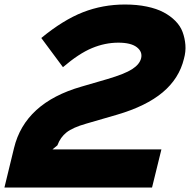

<svg xmlns="http://www.w3.org/2000/svg" viewBox="-34 -840 851 860"><path d="M790 -577.1Q768.6 -488.3 694.6 -426.3Q620.6 -364.3 490.2 -326.2L352.1 -286.1Q292 -269 264.2 -247.1Q236.3 -225.1 223.1 -189L201.2 -170.9H689L647 0H-14.2Q6.8 -87.9 28.8 -176.8Q77.6 -379.4 331.1 -452.1L446.8 -485.8Q524.9 -508.8 558.1 -530.3Q591.3 -551.8 598.1 -579.1Q605 -608.4 578.6 -628.7Q552.2 -648.9 496.1 -648.9Q436.5 -648.9 377.9 -624.5Q319.3 -600.1 248 -539.1L150.9 -669.9Q249 -750.5 337.6 -785.2Q426.3 -819.8 525.9 -819.8Q579.6 -819.8 623.8 -810.5Q668 -801.3 698.7 -784.9Q729.5 -768.6 751.7 -746.1Q773.9 -723.6 783.9 -696.5Q793.9 -669.4 796.4 -639.2Q798.8 -608.9 790 -577.1Z"/></svg>

Font: Sinkin Sans 800 Black Italic
Style: Regular
Weight: 900
Italic angle: -112°
Designer: Keith Bates
Foundry: K-Type
Version: Sinkin Sans (version 1.0)  by Keith Bates   •   © 2014   www